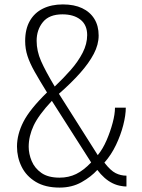

<svg xmlns="http://www.w3.org/2000/svg" viewBox="-20 -839 642 870"><path d="M250 11Q185 11 142 -15Q99 -41 78 -83.5Q57 -126 57 -175Q57 -230 86 -287Q115 -344 193 -420Q159 -475 137 -514Q115 -553 104.5 -585.5Q94 -618 94 -653Q94 -707 115 -744Q136 -781 174.5 -800Q213 -819 265 -819Q316 -819 352 -802Q388 -785 407.5 -753.5Q427 -722 427 -678Q427 -637 405 -595Q383 -553 343 -508Q303 -463 247 -414L423 -136Q446 -164 463 -203.5Q480 -243 490.5 -282.5Q501 -322 501 -351H550Q550 -317 538.5 -272Q527 -227 505.5 -182Q484 -137 453 -102Q481 -66 504 -54.5Q527 -43 553 -43V6Q547 6 541.5 5.5Q536 5 531 4Q510 1 490.5 -8.5Q471 -18 453.5 -33.5Q436 -49 421 -69Q393 -38 349.5 -13.5Q306 11 250 11ZM250 -34Q291 -34 325 -50.5Q359 -67 393 -103L215 -382Q155 -318 132.5 -270Q110 -222 110 -174Q110 -142 123.5 -109.5Q137 -77 167.5 -55.5Q198 -34 250 -34ZM228 -447Q267 -484 300.5 -522Q334 -560 354.5 -600Q375 -640 375 -680Q375 -726 344.5 -750Q314 -774 263 -774Q203 -774 174.5 -739Q146 -704 146 -654Q146 -608 166 -562.5Q186 -517 228 -447Z"/></svg>

Font: Oswald ExtraLight
Style: Regular
Weight: 250
Designer: Vernon Adams
Foundry: Vernon Adams
Version: Version 4.100; ttfautohint (v1.8.1.43-b0c9)